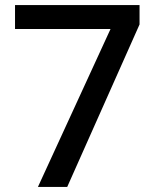

<svg xmlns="http://www.w3.org/2000/svg" viewBox="-20 -734 612 754"><path d="M129 0H244L528 -638V-714H39V-620H414Z"/></svg>

Font: Noto Sans Hanifi Rohingya Medium
Style: Regular
Weight: 500
Designer: Monotype Design Team and DaltonMaag
Foundry: Google LLC
Version: Version 2.102